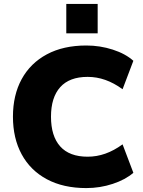

<svg xmlns="http://www.w3.org/2000/svg" viewBox="-20 -948 727 979"><path d="M420 11Q303 11 219 -34Q135 -79 90.5 -161Q46 -243 46 -353Q46 -463 90.5 -544.5Q135 -626 219 -671Q303 -716 420 -716Q490 -716 555 -695Q620 -674 660 -638L605 -493Q561 -525 517 -540.5Q473 -556 427 -556Q334 -556 287 -503.5Q240 -451 240 -353Q240 -254 287 -201.5Q334 -149 427 -149Q473 -149 517 -164.5Q561 -180 605 -212L660 -67Q620 -32 555 -10.5Q490 11 420 11ZM318 -778V-928H478V-778Z"/></svg>

Font: Nunito Sans 12pt ExtraLight 12pt Black
Style: Regular
Weight: 900
Version: Version 3.101;gftools[0.9.27]